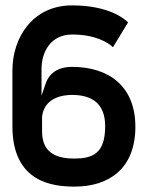

<svg xmlns="http://www.w3.org/2000/svg" viewBox="-20 -688 558 712"><path d="M26 -220C26 -10 178 4 257 4C381 4 482 -60 482 -218C482 -367 385 -440 247 -440C223 -440 168 -435 149 -377L134 -333V-432C134 -499 171 -560 247 -560C336 -560 382 -529 399 -513L455 -605C442 -618 384 -668 247 -668C101 -668 26 -548 26 -427ZM136 -207V-255V-256C145 -328 216 -336 247 -336C320 -336 370 -305 370 -220C370 -117 322 -100 254 -100C139 -100 136 -170 136 -207Z"/></svg>

Font: Charger Eco
Style: Regular
Weight: 1000
Designer: Jasper
Foundry: Cannot Into Space Fonts
Version: Version 1.1